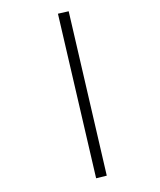

<svg xmlns="http://www.w3.org/2000/svg" viewBox="-205 -789 789 948"><g transform="rotate(-30 189.5 -314.5)"><path d="M108 92 56 77 299 -721 351 -705Z"/></g></svg>

Font: Joan
Style: Regular
Weight: 400
Designer: Paolo Biagini
Version: Version 1.001; ttfautohint (v1.8.4.7-5d5b);gftools[0.9.30]